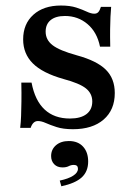

<svg xmlns="http://www.w3.org/2000/svg" viewBox="-20 -447 484 681"><path d="M238.7 11.3Q204 11.3 180.6 3.6Q157.3 -4 141.9 -10.9Q126.6 -17.7 114.5 -17.7Q96.8 -17.7 88.7 6.5H51.6Q54 -13.7 54.8 -35.9Q55.6 -58.1 56 -87.1Q56.5 -116.1 55.6 -154H91.9Q104 -90.3 138.3 -58.5Q172.6 -26.6 228.2 -26.6Q266.1 -26.6 286.7 -42.3Q307.3 -58.1 307.3 -87.1Q307.3 -115.3 284.7 -133.5Q262.1 -151.6 204.8 -166.9Q130.6 -187.9 96.4 -222.2Q62.1 -256.5 62.1 -307.3Q62.1 -362.1 98.4 -394.8Q134.7 -427.4 196 -427.4Q228.2 -427.4 250.4 -420.2Q272.6 -412.9 287.9 -405.6Q303.2 -398.4 314.5 -398.4Q323.4 -398.4 328.6 -404Q333.9 -409.7 337.9 -422.6H374.2Q372.6 -405.6 371.8 -387.1Q371 -368.5 370.6 -343.5Q370.2 -318.5 371 -281.5H334.7Q324.2 -333.1 290.3 -361.7Q256.5 -390.3 210.5 -390.3Q177.4 -390.3 159.7 -375.8Q141.9 -361.3 141.9 -334.7Q141.9 -305.6 166.5 -286.7Q191.1 -267.7 252.4 -250.8Q323.4 -231.5 355.2 -200Q387.1 -168.5 387.1 -116.9Q387.1 -57.3 347.6 -23Q308.1 11.3 238.7 11.3ZM197.6 213.7 191.9 193.5Q222.6 187.1 239.5 176.2Q256.5 165.3 256.5 151.6Q256.5 137.9 241.9 137.9Q232.3 137.9 223.8 142.3Q215.3 146.8 201.6 146.8Q183.1 146.8 172.2 135.5Q161.3 124.2 161.3 106.5Q161.3 83.1 178.6 68.1Q196 53.2 224.2 53.2Q256.5 53.2 274.6 73Q292.7 92.7 292.7 125.8Q292.7 161.3 269.8 182.3Q246.8 203.2 197.6 213.7Z"/></svg>

Font: Playfair 9pt SemiBold
Style: Regular
Weight: 600
Designer: Claus Eggers Sørensen
Foundry: Claus Eggers Sørensen
Version: Version 2.001;gftools[0.9.30]